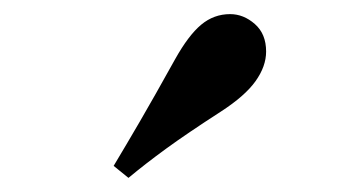

<svg xmlns="http://www.w3.org/2000/svg" viewBox="-20 -884 490 272"><path d="M141 -649Q159 -679 178.5 -712.5Q198 -746 228 -800Q247 -834 265 -849Q283 -864 306 -864Q325 -864 341 -850Q357 -836 357 -811Q357 -790 342 -769Q327 -748 293 -726Q245 -695 215.5 -673.5Q186 -652 162 -632Z"/></svg>

Font: Noto Serif JP ExtraBold
Style: Regular
Weight: 800
Designer: Ryoko NISHIZUKA 西塚涼子 (kana & ideographs); Frank Grießhammer (Latin, Greek & Cyrillic); Wenlong ZHANG 张文龙 (bopomofo); San
Foundry: Adobe
Version: Version 2.003-H1;hotconv 1.1.1;makeotfexe 2.6.0